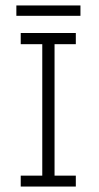

<svg xmlns="http://www.w3.org/2000/svg" viewBox="-20 -684 363 704"><path d="M135 -18V-545H180V-18ZM56 0V-40H258V0ZM56 -522V-563H258V-522ZM40 -626V-664H275V-626Z"/></svg>

Font: Darker Grotesque
Style: Regular
Weight: 400
Designer: Gabriel Lam
Foundry: TypeRant
Version: Version 1.000;gftools[0.9.28]